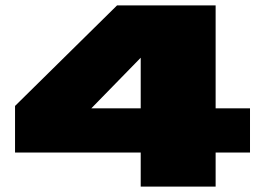

<svg xmlns="http://www.w3.org/2000/svg" viewBox="-20 -695 995 715"><path d="M504 0H783V-127H911V-291.5H783V-675H416L36 -300.5V-127H504ZM320 -291.5 504 -480V-291.5Z"/></svg>

Font: Anybody ExtraExpanded Black
Style: Regular
Weight: 900
Width: 8
Version: Version 1.113;gftools[0.9.25]